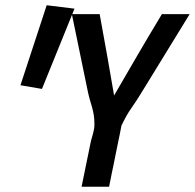

<svg xmlns="http://www.w3.org/2000/svg" viewBox="-20 -712 743 732"><path d="M415 -348Q459 -424 503 -499.5Q547 -575 593 -651L597 -658H703L525 -368Q513 -348 502.5 -332Q492 -316 481 -300Q471 -286 462 -270Q453 -254 443 -233Q440 -218 437 -202Q434 -186 430 -168Q426 -150 422 -129Q418 -109 414 -89Q410 -69 406.5 -53Q403 -37 401 -25.5Q399 -14 398 -11L396 0H291L325 -166Q327 -177 330 -186Q333 -195 335 -204Q337 -212 338.5 -220Q340 -228 340 -239Q340 -258 337.5 -273.5Q335 -289 331 -303Q326 -319 321.5 -335.5Q317 -352 313 -372L254 -658H360L362 -647Q376 -572 389 -497.5Q402 -423 415 -348ZM58 -387 158 -692 264 -679 140 -373Z"/></svg>

Font: Codetta
Style: Bold Italic
Weight: 700
Italic angle: -11°
Designer: Ulrich Proeller
Foundry: PROSA GmbH
Version: Version 2.00;September 29, 2018;FontCreator 11.5.0.2427 64-b